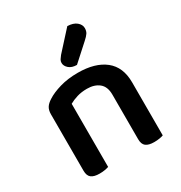

<svg xmlns="http://www.w3.org/2000/svg" viewBox="-169 -833 902 959"><g transform="rotate(-30 281.5 -353.5)"><path d="M497 -308V-210H381V-304Q381 -350 354.5 -371.5Q328 -393 285 -393Q253 -393 227 -385Q201 -377 182 -366V-210H66V-372Q66 -396 75.5 -411Q85 -426 106 -439Q135 -458 181.5 -471.5Q228 -485 285 -485Q385 -485 441 -440.5Q497 -396 497 -308ZM66 -260H182V-2Q174 1 160 3.5Q146 6 129 6Q97 6 81.5 -6Q66 -18 66 -47ZM381 -260H497V-2Q490 1 475.5 3.5Q461 6 444 6Q412 6 396.5 -6Q381 -18 381 -47ZM258 -604 357 -713Q391 -712 409.5 -696.5Q428 -681 428 -661Q428 -644 420.5 -632.5Q413 -621 395 -605L302 -521Q273 -521 256.5 -535.5Q240 -550 240 -568Q240 -578 245 -586Q250 -594 258 -604Z"/></g></svg>

Font: BalooTamma2SemiBold
Style: Regular
Weight: 600
Designer: Divya Kowshik, Shuchita Grover and Ek Type
Foundry: Ek Type
Version: Version 1.700